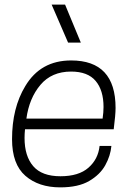

<svg xmlns="http://www.w3.org/2000/svg" viewBox="-20 -800 579 829"><path d="M240 9Q147 9 89.5 -41Q32 -91 32 -199Q32 -334 89 -428Q155 -539 287 -539Q479 -539 479 -334Q479 -305 471 -242H88Q86 -222 86 -204Q86 -126 123.5 -82.5Q161 -39 241 -39Q320 -39 362 -76Q404 -113 410 -170H461Q457 -127 434.5 -86.5Q412 -46 365 -18.5Q318 9 240 9ZM423 -288Q427 -315 427 -338Q427 -410 393 -450.5Q359 -491 287 -491Q203 -491 154.5 -433.5Q106 -376 94 -288ZM329 -616H274L203 -780H261Z"/></svg>

Font: Tanohe Sans Light
Style: Italic
Weight: 300
Designer: Village Type and Design LLC & Cristiano Sobral
Foundry: Cooper Hewitt Smithsonian Design Museum
Version: Version 1.00;September 29, 2021;FontCreator 13.0.0.2655 64-b